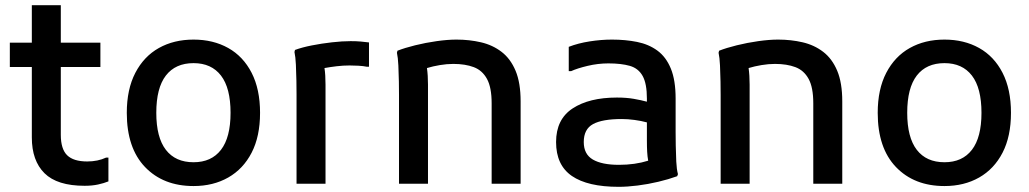

<svg xmlns="http://www.w3.org/2000/svg" viewBox="-20 -710 3977 742"><path d="M307 8Q201 8 152 -40.5Q103 -89 103 -179V-451H18V-545H103V-690H215V-545H368V-451H215V-189Q215 -134 239.5 -110Q264 -86 317 -86Q358 -86 390 -101H399V-9Q382 -2 359 3Q336 8 307 8Z M470 -274Q470 -365 503 -428.5Q536 -492 594 -524.5Q652 -557 728 -557Q804 -557 862 -524.5Q920 -492 952.5 -428.5Q985 -365 985 -274Q985 -183 952.5 -120Q920 -57 862 -24Q804 9 728 9Q611 9 540.5 -64.5Q470 -138 470 -274ZM584 -274Q584 -179 621 -131Q658 -83 728 -83Q797 -83 834 -131Q871 -179 871 -274Q871 -370 834 -418Q797 -466 728 -466Q658 -466 621 -418Q584 -370 584 -274Z M1126 0V-346Q1126 -366 1125.5 -397.5Q1125 -429 1123.5 -460Q1122 -491 1118 -509L1120 -517Q1147 -527 1185 -534.5Q1223 -542 1263 -546.5Q1303 -551 1335 -551Q1357 -551 1374 -549.5Q1391 -548 1406 -546V-452H1398Q1384 -455 1365.5 -456Q1347 -457 1331 -457Q1306 -457 1281 -454Q1256 -451 1234 -447Q1238 -421 1238 -383V0Z M1522 0V-343Q1522 -363 1521.5 -394.5Q1521 -426 1519.5 -457Q1518 -488 1514 -506L1516 -514Q1544 -525 1584.5 -535Q1625 -545 1667.5 -551Q1710 -557 1744 -557Q1794 -557 1839 -546.5Q1884 -536 1918.5 -509.5Q1953 -483 1972.5 -436.5Q1992 -390 1992 -318V0H1880V-311Q1880 -372 1862 -405Q1844 -438 1811 -450.5Q1778 -463 1732 -463Q1707 -463 1680 -458.5Q1653 -454 1630 -447Q1634 -419 1634 -383V0Z M2371 12Q2251 12 2190 -30Q2129 -72 2129 -161Q2129 -249 2193 -291Q2257 -333 2364 -333Q2401 -333 2429.5 -328Q2458 -323 2480 -317V-329Q2480 -387 2463.5 -416.5Q2447 -446 2414 -455.5Q2381 -465 2331 -465Q2291 -465 2251 -455.5Q2211 -446 2187 -435H2178V-529Q2214 -543 2258.5 -550Q2303 -557 2345 -557Q2397 -557 2442 -548Q2487 -539 2520.5 -514.5Q2554 -490 2572.5 -445Q2591 -400 2591 -329V-200Q2591 -180 2591.5 -148Q2592 -116 2593.5 -85.5Q2595 -55 2600 -37L2597 -29Q2564 -17 2524 -7.5Q2484 2 2444 7Q2404 12 2371 12ZM2236 -161Q2236 -114 2271 -93.5Q2306 -73 2372 -73Q2434 -73 2485 -89Q2482 -105 2481 -123.5Q2480 -142 2480 -167V-237Q2458 -243 2432 -246.5Q2406 -250 2383 -250Q2308 -250 2272 -230.5Q2236 -211 2236 -161Z M2765 0V-343Q2765 -363 2764.5 -394.5Q2764 -426 2762.5 -457Q2761 -488 2757 -506L2759 -514Q2787 -525 2827.5 -535Q2868 -545 2910.5 -551Q2953 -557 2987 -557Q3037 -557 3082 -546.5Q3127 -536 3161.5 -509.5Q3196 -483 3215.5 -436.5Q3235 -390 3235 -318V0H3123V-311Q3123 -372 3105 -405Q3087 -438 3054 -450.5Q3021 -463 2975 -463Q2950 -463 2923 -458.5Q2896 -454 2873 -447Q2877 -419 2877 -383V0Z M3372 -274Q3372 -365 3405 -428.5Q3438 -492 3496 -524.5Q3554 -557 3630 -557Q3706 -557 3764 -524.5Q3822 -492 3854.5 -428.5Q3887 -365 3887 -274Q3887 -183 3854.5 -120Q3822 -57 3764 -24Q3706 9 3630 9Q3513 9 3442.5 -64.5Q3372 -138 3372 -274ZM3486 -274Q3486 -179 3523 -131Q3560 -83 3630 -83Q3699 -83 3736 -131Q3773 -179 3773 -274Q3773 -370 3736 -418Q3699 -466 3630 -466Q3560 -466 3523 -418Q3486 -370 3486 -274Z"/></svg>

Font: Kufam Medium
Style: Regular
Weight: 500
Designer: Wael Morcos, Artur Schmal
Foundry: Original Type
Version: Version 1.300; ttfautohint (v1.8.3)